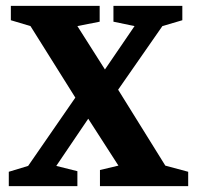

<svg xmlns="http://www.w3.org/2000/svg" viewBox="-20 -635 671 655"><path d="M10 0V-49L76 -69L237 -302L84 -546L17 -566V-615H320V-561L244 -546L338 -398L439 -546L367 -561V-615H602V-566L534 -546L383 -329L544 -70L622 -49V0H321V-55L384 -70L281 -230L172 -69L244 -51V0Z"/></svg>

Font: Manuale ExtraBold
Style: Regular
Weight: 800
Version: Version 1.002